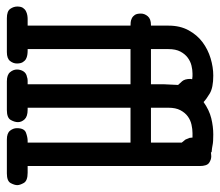

<svg xmlns="http://www.w3.org/2000/svg" viewBox="-66 -594 656 573"><g transform="rotate(90 262.5 -308.0)"><path d="M-4 -31Q-4 -42 0 -48Q4 -54 10 -57Q16 -60 22 -61Q28 -62 33 -62H53V-369Q49 -369 43 -369.5Q37 -370 31 -373Q25 -376 21 -382Q17 -388 17 -400Q17 -411 25 -420.5Q33 -430 51 -430H53V-483Q53 -517 67 -542.5Q81 -568 102.5 -584Q124 -600 150.5 -608Q177 -616 202 -616Q238 -616 255.5 -605.5Q273 -595 281 -587Q305 -604 329.5 -610Q354 -616 378 -616Q400 -616 409 -614Q418 -612 431 -611V-609Q433 -609 436 -609.5Q439 -610 443 -610Q453 -610 462.5 -603.5Q472 -597 472 -575V-62H492Q516 -62 522.5 -50.5Q529 -39 529 -31Q529 -23 523 -11.5Q517 0 494 0H393Q374 0 366.5 -9.5Q359 -19 359 -30Q359 -52 372.5 -57Q386 -62 397 -62H402V-369H298V-62H304Q324 -62 332.5 -53Q341 -44 341 -33Q341 -23 334.5 -11.5Q328 0 305 0H219Q200 0 192 -9.5Q184 -19 184 -30Q184 -41 189.5 -49.5Q195 -58 206 -60Q211 -62 217 -62Q223 -62 228 -62V-369H123V-62H128Q134 -62 140.5 -61Q147 -60 152.5 -57Q158 -54 162 -47.5Q166 -41 166 -30Q166 -19 158.5 -9.5Q151 0 132 0H31Q10 0 3 -10Q-4 -20 -4 -31ZM228 -430V-469L230 -511Q226 -515 219 -523Q212 -531 212 -548Q212 -550 212.5 -550.5Q213 -551 213 -553Q208 -554 204 -554Q200 -554 196 -554Q185 -554 172.5 -551Q160 -548 149 -540Q138 -532 130.5 -518Q123 -504 123 -482V-430ZM402 -430V-522L393 -533L388 -545L387 -554H374Q362 -554 348.5 -551Q335 -548 324 -540Q313 -532 305.5 -518Q298 -504 298 -482V-430Z"/></g></svg>

Font: CMU Typewriter Custom
Style: Regular
Weight: 500
Monospace: yes
Version: Version 0.7.0